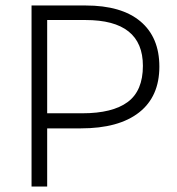

<svg xmlns="http://www.w3.org/2000/svg" viewBox="-20 -680 646 700"><path d="M95 0V-660H292Q423 -660 492 -602Q561 -544 561 -437Q561 -328 487 -270Q413 -212 275 -212H152V0ZM292 -607H152V-267H280Q390 -267 445.5 -308Q501 -349 501 -440Q501 -607 292 -607Z"/></svg>

Font: Bricolage Grotesque 12pt ExtraLight
Style: Regular
Weight: 200
Designer: Mathieu Triay
Foundry: Atelier Triay
Version: Version 1.001; ttfautohint (v1.8.4.7-5d5b);gftools[0.9.33.de